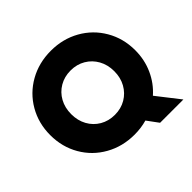

<svg xmlns="http://www.w3.org/2000/svg" viewBox="-191 -919 1189 1189"><g transform="rotate(-45 404.0 -324.0)"><path d="M32.2 -353.5Q32.2 -457 80.8 -541Q129.4 -625 214.4 -672.9Q299.3 -720.7 404.3 -720.7Q508.8 -720.7 593.8 -672.9Q678.7 -625 727.5 -541Q776.4 -457 776.4 -353.5Q776.4 -270.5 744.1 -199Q711.9 -127.4 654.3 -76.7L771.5 73.2H567.4L512.7 -1Q461.4 13.7 404.3 13.7Q299.3 13.7 214.4 -34.2Q129.4 -82 80.8 -166Q32.2 -250 32.2 -353.5ZM592.8 -353.5Q592.8 -409.7 568.4 -453.6Q543.9 -497.6 501.2 -522.7Q458.5 -547.9 404.3 -547.9Q350.1 -547.9 307.1 -522.7Q264.2 -497.6 240 -453.6Q215.8 -409.7 215.8 -353.5Q215.8 -297.4 240 -253.4Q264.2 -209.5 307.1 -184.3Q350.1 -159.2 404.3 -159.2Q458.5 -159.2 501.2 -184.3Q543.9 -209.5 568.4 -253.4Q592.8 -297.4 592.8 -353.5Z"/></g></svg>

Font: Wanted Sans Black
Style: Regular
Weight: 900
Designer: Original Design by Kil Hyung-jin and Kang Hanbin, Wanted Lab, Inc; Hangeul from Source Han Sans by Jang Soo-young and Ka
Foundry: Wanted Lab, Inc.
Version: Version 1.003